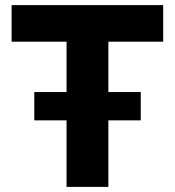

<svg xmlns="http://www.w3.org/2000/svg" viewBox="-20 -733 686 753"><path d="M241 0V-261H114.5V-372H241V-569.5H25.5V-713H620V-569.5H405V-372H532V-261H405V0Z"/></svg>

Font: Heraclito
Style: Bold
Weight: 700
Designer: Kostas Bartsokas (font) & Cristiano Sobral (main changes)
Foundry: Kostas Bartsokas (font) & Cristiano Sobral (main changes)
Version: Version 1.00;July 8, 2020;FontCreator 13.0.0.2655 64-bit